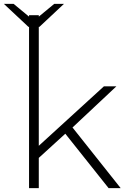

<svg xmlns="http://www.w3.org/2000/svg" viewBox="-43 -965 651 985"><path d="M292 -279 156 -155V0H106V-887H156V-217L490 -522H554L329 -311L576 0H514ZM285 -945 159 -827H103L-23 -945H27L131 -859L235 -945Z"/></svg>

Font: Hilab Light
Style: Regular
Weight: 300
Designer: Cristianderson Lima
Foundry: Cristianderson
Version: Version 1.0